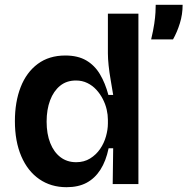

<svg xmlns="http://www.w3.org/2000/svg" viewBox="-20 -766 780 799"><path d="M257 13Q192 13 143.5 -20.5Q95 -54 68.5 -116Q42 -178 42 -262Q42 -342 66 -403.5Q90 -465 137 -500Q184 -535 252 -535Q304 -535 339 -514.5Q374 -494 396 -457Q418 -420 431 -371H451Q446 -402 440.5 -433.5Q435 -465 432 -493.5Q429 -522 429 -544V-709H556V-255V0H449L451 -149H432Q421 -96 398 -60Q375 -24 340.5 -5.5Q306 13 257 13ZM297 -91Q330 -91 355 -106.5Q380 -122 396.5 -146Q413 -170 421 -198.5Q429 -227 429 -252V-268Q429 -288 424 -310Q419 -332 408 -353.5Q397 -375 381 -392.5Q365 -410 343.5 -420.5Q322 -431 296 -431Q257 -431 230 -409Q203 -387 188.5 -348.5Q174 -310 174 -260Q174 -209 189 -171Q204 -133 231.5 -112Q259 -91 297 -91ZM609 -602Q618 -640 622 -667.5Q626 -695 627 -714.5Q628 -734 628 -746H740Q740 -706 728.5 -669Q717 -632 700 -602Z"/></svg>

Font: Bricolage Grotesque 17pt SemiBold
Style: Regular
Weight: 600
Version: Version 1.001;gftools[0.9.33.dev8+g029e19f]